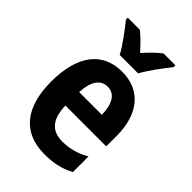

<svg xmlns="http://www.w3.org/2000/svg" viewBox="-230 -857 958 958"><g transform="rotate(45 249.5 -378.0)"><path d="M188 -606H318C341 -649 390 -715 421 -753V-766H337C308 -743 284 -720 253 -685C223 -718 196 -746 170 -766H85V-753C116 -715 167 -647 188 -606ZM256 -556C118 -556 40 -456 40 -270C40 -92 118 10 273 10C339 10 389 -2 436 -28V-138C386 -110 343 -98 290 -98C214 -98 177 -144 175 -236H463V-309C463 -463 387 -556 256 -556ZM258 -452C309 -452 335 -406 336 -332H176C180 -415 211 -452 258 -452Z"/></g></svg>

Font: Noto Sans Lao Looped Condensed
Style: Bold
Weight: 700
Width: 3
Designer: Mark Frömberg, Ben Mitchell
Foundry: The Fontpad Ltd
Version: Version 1.002